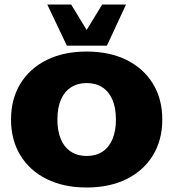

<svg xmlns="http://www.w3.org/2000/svg" viewBox="-20 -823 770 853"><path d="M365 10Q263 10 187.5 -27.5Q112 -65 70.5 -133Q29 -201 29 -292Q29 -383 70.5 -451Q112 -519 187.5 -556.5Q263 -594 365 -594Q467 -594 542.5 -556.5Q618 -519 659.5 -451Q701 -383 701 -292Q701 -201 659.5 -133Q618 -65 542.5 -27.5Q467 10 365 10ZM365 -130Q406 -130 435 -149Q464 -168 479.5 -204.5Q495 -241 495 -292Q495 -344 479.5 -380Q464 -416 435 -435Q406 -454 365 -454Q325 -454 295.5 -435Q266 -416 250.5 -380Q235 -344 235 -292Q235 -241 250.5 -204.5Q266 -168 295.5 -149Q325 -130 365 -130ZM277 -620 190 -803H296L365 -690L434 -803H540L455 -620Z"/></svg>

Font: Rokkitt SemiBold Black
Style: Regular
Weight: 900
Version: Version 3.103